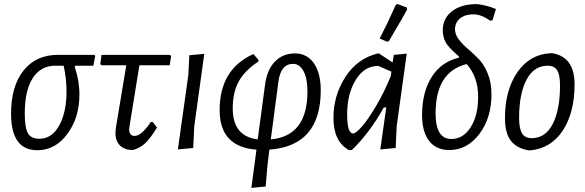

<svg xmlns="http://www.w3.org/2000/svg" viewBox="-20 -726 2859 938"><path d="M162 8Q34 8 34 -171Q34 -305 95 -381.5Q156 -458 263 -458H442L445 -452L436 -405H347L345 -399Q368 -332 368 -265Q368 -151 309 -71.5Q250 8 162 8ZM172 -48Q233 -48 269 -112.5Q305 -177 305 -281Q305 -341 291 -405H250Q179 -405 140 -344.5Q101 -284 101 -172Q101 -102 116.5 -75Q132 -48 172 -48Z M629 7Q589 7 566.5 -15Q544 -37 544 -77L546 -101L597 -407H476L470 -413L476 -458H810L816 -452L809 -407H661L613 -111L611 -95Q611 -62 638 -62Q671 -62 717 -130H726L747 -103Q715 -50 689 -26Q663 -2 629 7Z M978 -463 929 -109 924 -3 849 4 900 -359 905 -456Z M1208 192 1233 5Q1053 -8 1053 -188Q1053 -388 1218 -462L1243 -433L1242 -425Q1175 -381 1146 -327.5Q1117 -274 1117 -196Q1117 -60 1239 -45L1275 -313Q1284 -384 1322.5 -424.5Q1361 -465 1421 -465Q1480 -465 1513.5 -417Q1547 -369 1547 -285Q1547 -13 1296 5L1287 78L1278 185ZM1340 -326 1303 -45Q1482 -61 1482 -279Q1482 -342 1463 -378Q1444 -414 1412 -414Q1351 -414 1340 -326Z M1914 -703 1923 -706 1968 -689 1969 -679Q1956 -655 1941 -629.5Q1926 -604 1908 -573.5Q1890 -543 1880 -525L1871 -522L1835 -538Q1871 -607 1914 -703ZM1684 7Q1609 -35 1609 -150Q1609 -259 1667 -349.5Q1725 -440 1826 -465H1831L1898 -421L1904 -458L1967 -464L1918 -109L1913 -3L1838 4L1867 -201H1855Q1786 -77 1699 7ZM1676 -167Q1676 -74 1705 -74Q1718 -74 1747 -106.5Q1776 -139 1816 -206Q1856 -273 1889 -354L1892 -376L1828 -404Q1760 -404 1718 -336Q1676 -268 1676 -167Z M2175 7Q2111 7 2076.5 -37.5Q2042 -82 2042 -164Q2042 -276 2089 -350Q2136 -424 2221 -444L2223 -449Q2221 -451 2211 -460Q2201 -469 2199 -471Q2197 -473 2188 -481.5Q2179 -490 2177 -493Q2175 -496 2168 -504Q2161 -512 2159 -516.5Q2157 -521 2153 -529Q2149 -537 2147.5 -544Q2146 -551 2144.5 -559.5Q2143 -568 2143 -577Q2143 -636 2188 -671Q2233 -706 2310 -706Q2357 -701 2403 -682L2386 -627L2375 -625Q2330 -656 2294 -656Q2252 -656 2227.5 -636Q2203 -616 2203 -583Q2203 -557 2221.5 -533Q2240 -509 2266 -487Q2292 -465 2318 -438.5Q2344 -412 2362.5 -367.5Q2381 -323 2381 -266Q2381 -149 2321.5 -71Q2262 7 2175 7ZM2108 -172Q2108 -47 2185 -47Q2243 -47 2279.5 -104.5Q2316 -162 2316 -253Q2316 -350 2260 -413Q2108 -376 2108 -172Z M2669 -466H2678Q2787 -448 2787 -314Q2787 -175 2729 -87.5Q2671 0 2568 9L2559 8Q2502 -3 2474.5 -40Q2447 -77 2447 -149Q2447 -285 2507 -372.5Q2567 -460 2669 -466ZM2656 -405Q2588 -405 2552 -336Q2516 -267 2516 -150Q2516 -98 2530.5 -74.5Q2545 -51 2578 -51Q2645 -51 2680.5 -121Q2716 -191 2716 -309Q2716 -360 2702 -382.5Q2688 -405 2656 -405Z"/></svg>

Font: Alegreya Sans
Style: Italic
Weight: 400
Italic angle: -7°
Designer: Juan Pablo del Peral
Foundry: Huerta Tipografica
Version: Version 2.007